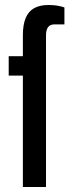

<svg xmlns="http://www.w3.org/2000/svg" viewBox="-20 -752 287 772"><path d="M72 0V-448H15V-526H72V-611Q72 -652 83 -679Q94 -706 117 -719Q140 -732 176 -732Q185 -732 196.5 -731Q208 -730 219.5 -727.5Q231 -725 239 -722V-654H200Q181 -654 173 -642.5Q165 -631 165 -611V0Z"/></svg>

Font: Archivo Condensed Medium
Style: Regular
Weight: 500
Width: 3
Designer: Hector Gatti
Foundry: Omnibus-Type
Version: Version 2.001